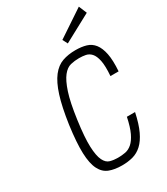

<svg xmlns="http://www.w3.org/2000/svg" viewBox="-221 -996 954 1100"><g transform="rotate(-30 256.0 -446.0)"><path d="M413 -218Q400 -156 383 -120.5Q366 -85 345.5 -67Q325 -49 301.5 -44.5Q278 -40 252 -40Q225 -40 201 -46.5Q177 -53 162.5 -83Q148 -113 145.5 -174Q143 -235 158 -344Q173 -453 193 -513.5Q213 -574 236.5 -603.5Q260 -633 287 -639.5Q314 -646 343 -646Q366 -646 386.5 -642Q407 -638 422.5 -621Q438 -604 445.5 -568Q453 -532 448 -467H502Q507 -538 498 -582.5Q489 -627 469 -652.5Q449 -678 418.5 -687Q388 -696 348 -696Q300 -696 261.5 -682.5Q223 -669 193 -630.5Q163 -592 141 -523Q119 -454 103 -343Q88 -232 90.5 -163Q93 -94 112.5 -55.5Q132 -17 167 -3.5Q202 10 251 10Q290 10 323 1Q356 -8 383 -33Q410 -58 431 -102.5Q452 -147 467 -218ZM330 -751 512 -849 490 -902 313 -784Z"/></g></svg>

Font: Secuela Light
Style: Italic
Weight: 300
Italic angle: -8°
Designer: Fernando Haro
Foundry: deFharo
Version: Version 1.708